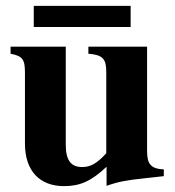

<svg xmlns="http://www.w3.org/2000/svg" viewBox="-20 -620 596 654"><path d="M538 -20V-43C494 -45 481 -61 481 -105V-461H281V-437C331 -433 342 -419 342 -374V-98C311 -64 289 -51 260 -51C224 -51 204 -71 204 -127V-461H16V-437C57 -429 65 -418 65 -372V-131C65 -38 115 14 198 14C253 14 291 -3 343 -52V13C386 -2 410 -6 475 -13ZM425 -528V-600H95V-528Z"/></svg>

Font: XITS Math
Style: Bold
Weight: 700
Designer: MicroPress Inc., with final additions and corrections provided by Coen Hoffman, Elsevier (retired)
Version: Version 1.302